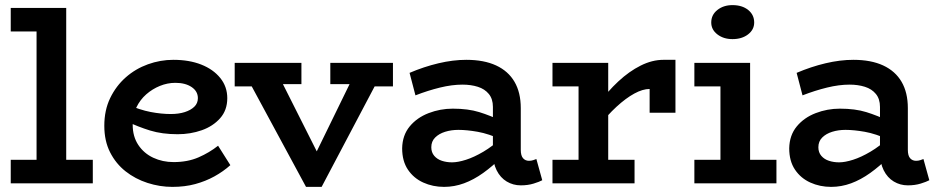

<svg xmlns="http://www.w3.org/2000/svg" viewBox="-20 -717 3667 751"><path d="M123 -28V-686H239V-28ZM22 0V-92H343V0ZM22 -594V-686H232V-594Z M654 14Q605 14 557 -1.5Q509 -17 471 -47Q433 -77 410.5 -121.5Q388 -166 388 -225Q388 -286 411 -333.5Q434 -381 472 -414.5Q510 -448 558.5 -465.5Q607 -483 658 -483Q720 -483 767 -464.5Q814 -446 841.5 -412Q869 -378 869 -333Q869 -286 841 -254.5Q813 -223 769 -207.5Q725 -192 675 -192Q614 -192 567 -206.5Q520 -221 474 -243V-310Q527 -287 569 -279Q611 -271 648 -271Q679 -271 702.5 -278.5Q726 -286 740 -299.5Q754 -313 754 -333Q754 -360 729.5 -376.5Q705 -393 666 -393Q635 -393 605.5 -381Q576 -369 552 -348Q528 -327 513.5 -297Q499 -267 499 -229Q499 -183 521 -150Q543 -117 579.5 -100Q616 -83 659 -83Q714 -83 756.5 -101.5Q799 -120 833 -147L881 -71Q853 -46 818.5 -27Q784 -8 743.5 3Q703 14 654 14Z M1177 14 942 -421H1070L1219 -125L1363 -420H1467L1238 14ZM898 -379V-471H1159V-388H1003L999 -379ZM1272 -388V-471H1517V-379H1415L1411 -388Z M2017 8Q1987 8 1962 -7Q1937 -22 1922.5 -51Q1908 -80 1908 -121V-299Q1908 -330 1892 -349.5Q1876 -369 1849 -377.5Q1822 -386 1789 -386Q1748 -386 1701 -374.5Q1654 -363 1605 -344L1582 -432Q1638 -456 1695 -469.5Q1752 -483 1804 -483Q1873 -483 1920.5 -461Q1968 -439 1992.5 -397Q2017 -355 2017 -294V-131Q2017 -108 2026 -98Q2035 -88 2049 -88Q2058 -88 2065.5 -90.5Q2073 -93 2078 -95L2101 -12Q2090 -6 2067.5 1Q2045 8 2017 8ZM1717 14Q1673 14 1635.5 -3Q1598 -20 1575.5 -53.5Q1553 -87 1553 -137Q1554 -188 1582.5 -222.5Q1611 -257 1656.5 -274.5Q1702 -292 1751 -292Q1811 -292 1854.5 -278.5Q1898 -265 1944 -243V-170Q1891 -194 1848.5 -201.5Q1806 -209 1773 -209Q1745 -209 1721 -201.5Q1697 -194 1682 -179Q1667 -164 1667 -141Q1667 -121 1678.5 -107.5Q1690 -94 1708.5 -88Q1727 -82 1748 -82Q1771 -82 1802.5 -92Q1834 -102 1870.5 -123.5Q1907 -145 1944 -179L1942 -102Q1907 -67 1870 -40.5Q1833 -14 1795 0Q1757 14 1717 14Z M2319 -219V-308Q2356 -359 2398.5 -398.5Q2441 -438 2486 -460.5Q2531 -483 2575 -483H2622V-276H2521V-369Q2494 -369 2461 -351Q2428 -333 2391.5 -299.5Q2355 -266 2319 -219ZM2141 0V-92H2462V0ZM2243 -28V-471H2359V-28ZM2141 -379V-471H2352V-379Z M2798 -28V-471H2914V-28ZM2696 0V-92H3017V0ZM2696 -379V-471H2885V-379ZM2845 -564Q2810 -564 2786 -582.5Q2762 -601 2762 -629Q2762 -659 2786 -678Q2810 -697 2845 -697Q2883 -697 2906.5 -678Q2930 -659 2930 -629Q2930 -601 2906 -582.5Q2882 -564 2845 -564Z M3531 8Q3501 8 3476 -7Q3451 -22 3436.5 -51Q3422 -80 3422 -121V-299Q3422 -330 3406 -349.5Q3390 -369 3363 -377.5Q3336 -386 3303 -386Q3262 -386 3215 -374.5Q3168 -363 3119 -344L3096 -432Q3152 -456 3209 -469.5Q3266 -483 3318 -483Q3387 -483 3434.5 -461Q3482 -439 3506.5 -397Q3531 -355 3531 -294V-131Q3531 -108 3540 -98Q3549 -88 3563 -88Q3572 -88 3579.5 -90.5Q3587 -93 3592 -95L3615 -12Q3604 -6 3581.5 1Q3559 8 3531 8ZM3231 14Q3187 14 3149.5 -3Q3112 -20 3089.5 -53.5Q3067 -87 3067 -137Q3068 -188 3096.5 -222.5Q3125 -257 3170.5 -274.5Q3216 -292 3265 -292Q3325 -292 3368.5 -278.5Q3412 -265 3458 -243V-170Q3405 -194 3362.5 -201.5Q3320 -209 3287 -209Q3259 -209 3235 -201.5Q3211 -194 3196 -179Q3181 -164 3181 -141Q3181 -121 3192.5 -107.5Q3204 -94 3222.5 -88Q3241 -82 3262 -82Q3285 -82 3316.5 -92Q3348 -102 3384.5 -123.5Q3421 -145 3458 -179L3456 -102Q3421 -67 3384 -40.5Q3347 -14 3309 0Q3271 14 3231 14Z"/></svg>

Font: BioRhyme SemiBold
Style: Regular
Weight: 600
Designer: Aoife Mooney
Foundry: Aoife Mooney Type
Version: Version 1.600;gftools[0.9.33]